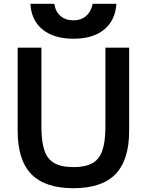

<svg xmlns="http://www.w3.org/2000/svg" viewBox="-20 -981 773 1011"><path d="M367 10Q217 10 145 -64Q73 -138 73 -292V-730H198V-315Q198 -235 214 -188.5Q230 -142 267 -121.5Q304 -101 367 -101Q429 -101 466 -121.5Q503 -142 519 -188.5Q535 -235 535 -315V-730H660V-292Q660 -138 588 -64Q516 10 367 10ZM367 -777Q265 -777 205 -825Q145 -873 140 -961H266Q272 -920 298.5 -897Q325 -874 367 -874Q407 -874 433.5 -897Q460 -920 468 -961H593Q587 -873 528 -825Q469 -777 367 -777Z"/></svg>

Font: M PLUS 2 SemiBold
Style: Regular
Weight: 600
Designer: Coji Morishita
Foundry: UNDERFOREST DESIGN
Version: Version 1.001